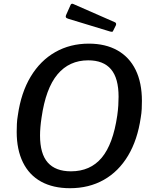

<svg xmlns="http://www.w3.org/2000/svg" viewBox="-20 -982 807 1012"><path d="M349 10Q260 10 197 -24.5Q134 -59 101 -126Q68 -193 68 -287Q68 -307 69 -329Q70 -351 74 -374Q91 -494 142 -578.5Q193 -663 271.5 -707.5Q350 -752 448 -752Q536 -752 599 -716.5Q662 -681 695 -613.5Q728 -546 728 -450Q728 -430 727 -408Q726 -386 722 -363Q705 -245 655 -161.5Q605 -78 527 -34Q449 10 349 10ZM354 -79Q456 -79 516 -150.5Q576 -222 598 -373Q602 -401 603.5 -426Q605 -451 605 -472Q605 -570 565 -617Q525 -664 445 -664Q345 -664 283 -590Q221 -516 199 -362Q195 -336 193 -312Q191 -288 191 -268Q191 -171 232 -125Q273 -79 354 -79ZM352 -956Q354 -961 358 -962Q362 -963 366 -961L585 -865Q590 -863 591.5 -859Q593 -855 591 -849L577 -821Q575 -815 571.5 -814.5Q568 -814 560 -816L340 -883Q330 -886 327.5 -890.5Q325 -895 328 -902Z"/></svg>

Font: Libre Franklin Medium
Style: Italic
Weight: 500
Italic angle: -8°
Designer: Pablo Impallari, Rodrigo Fuenzalida, Nhung Nguyen
Foundry: Impallari Type
Version: Version 3.000